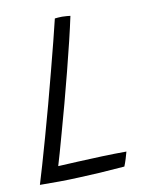

<svg xmlns="http://www.w3.org/2000/svg" viewBox="-76 -708 631 766"><g transform="rotate(-10 240.0 -325.0)"><path d="M24 -3Q32.5 -30.5 46.5 -78.5Q60.5 -126.5 77.5 -187.2Q94.5 -248 112 -312.5Q129 -377 145.8 -440.5Q162.5 -504 176 -557.5Q189.5 -611 198 -646.5Q202.5 -647 211 -647.8Q219.5 -648.5 227.5 -648.5Q236.5 -648.5 247 -647.5Q257.5 -646.5 261 -646Q252 -603.5 238.5 -547.5Q225 -491.5 209 -429.2Q193 -367 176.5 -305.2Q160 -243.5 145 -190.5Q133 -147.5 123.8 -114.5Q114.5 -81.5 109 -64Q141 -65.5 188.8 -68Q236.5 -70.5 288.8 -72.2Q341 -74 387 -74Q384 -62.5 378.8 -45.5Q373.5 -28.5 368.5 -16.5Q314 -12 268.5 -9.2Q223 -6.5 183 -5Q142 -3 103.2 -2.8Q64.5 -2.5 24 -3Z"/></g></svg>

Font: Grandstander ExtraLight
Style: Italic
Weight: 200
Italic angle: -15°
Designer: Tyler Finck
Foundry: Etcetera Type Co
Version: Version 1.200; ttfautohint (v1.8.3)